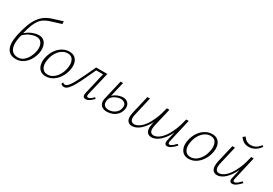

<svg xmlns="http://www.w3.org/2000/svg" viewBox="27 -1564 3442 2425"><g transform="rotate(30 1748.0 -351.5)"><path d="M194 6Q151 6 119 -10.5Q87 -27 69 -61Q51 -95 49 -147.5Q47 -200 62 -271Q82 -361 107 -428Q132 -495 165.5 -542.5Q199 -590 243.5 -620.5Q288 -651 346 -668L484 -711L485 -672L352 -631Q309 -618 275.5 -601.5Q242 -585 217 -559.5Q192 -534 171.5 -494Q151 -454 134 -397Q117 -340 100 -259Q83 -181 91 -129Q99 -77 128.5 -51Q158 -25 206 -25Q251 -25 285 -51Q319 -77 342 -118.5Q365 -160 374 -204Q384 -249 377.5 -286.5Q371 -324 348 -347Q325 -370 285 -370Q245 -370 193.5 -348.5Q142 -327 99 -278L87 -294Q110 -321 137 -342Q164 -363 193 -376Q222 -389 249.5 -396Q277 -403 303 -403Q349 -403 378 -376Q407 -349 416.5 -304Q426 -259 415 -204Q406 -164 387.5 -126.5Q369 -89 340.5 -59Q312 -29 275.5 -11.5Q239 6 194 6Z M631 6Q580 6 549 -20Q518 -46 507 -91Q496 -136 508 -193Q522 -259 556 -309.5Q590 -360 638 -388Q686 -416 738 -416Q788 -416 819.5 -391Q851 -366 862 -321.5Q873 -277 861 -219Q848 -156 814.5 -105Q781 -54 733.5 -24Q686 6 631 6ZM640 -25Q683 -25 720 -50.5Q757 -76 783.5 -120Q810 -164 820 -217Q836 -289 813 -337.5Q790 -386 730 -386Q690 -386 653 -362.5Q616 -339 588.5 -296.5Q561 -254 549 -195Q533 -117 558 -71Q583 -25 640 -25Z M898 8Q883 8 869.5 0.5Q856 -7 851 -16L863 -38Q869 -32 877.5 -28Q886 -24 895 -24Q917 -24 942 -53Q967 -82 995.5 -134.5Q1024 -187 1057.5 -257Q1091 -327 1129 -410H1271L1265 -379H1148Q1111 -301 1078.5 -231Q1046 -161 1016 -107Q986 -53 957 -22.5Q928 8 898 8ZM1211 4Q1197 4 1186.5 -3Q1176 -10 1172.5 -25Q1169 -40 1175 -67L1255 -410H1293L1212 -69Q1208 -51 1212 -40Q1216 -29 1229 -29Q1248 -29 1268.5 -44.5Q1289 -60 1306 -79L1322 -62Q1296 -35 1267.5 -15.5Q1239 4 1211 4Z M1523 7Q1484 7 1457 -8.5Q1430 -24 1420 -55Q1410 -86 1420 -129L1486 -410H1522L1455 -126Q1444 -74 1466 -49Q1488 -24 1532 -24Q1563 -24 1592 -36Q1621 -48 1643 -71Q1665 -94 1672 -127Q1685 -174 1661.5 -198.5Q1638 -223 1600 -223Q1583 -223 1560 -217Q1537 -211 1515 -199Q1493 -187 1476.5 -169Q1460 -151 1455 -126H1430Q1439 -159 1460 -183Q1481 -207 1508 -222.5Q1535 -238 1563.5 -246Q1592 -254 1614 -254Q1649 -254 1673 -238Q1697 -222 1707 -193.5Q1717 -165 1707 -125Q1696 -82 1667.5 -52Q1639 -22 1601 -7.5Q1563 7 1523 7Z M2171 5Q2141 5 2120 -11.5Q2099 -28 2093 -61.5Q2087 -95 2098 -147L2160 -410H2198L2137 -150Q2122 -85 2136 -57Q2150 -29 2184 -29Q2217 -29 2253 -52Q2289 -75 2324.5 -122.5Q2360 -170 2390.5 -242Q2421 -314 2443 -410H2470Q2446 -301 2410.5 -222.5Q2375 -144 2334.5 -93.5Q2294 -43 2252 -19Q2210 5 2171 5ZM1888 5Q1857 5 1836 -11.5Q1815 -28 1809 -61.5Q1803 -95 1815 -147L1876 -410H1914L1854 -150Q1838 -85 1852.5 -57Q1867 -29 1901 -29Q1933 -29 1969.5 -52Q2006 -75 2041.5 -122.5Q2077 -170 2107.5 -242Q2138 -314 2160 -410H2187Q2162 -301 2127 -222.5Q2092 -144 2051 -93.5Q2010 -43 1968.5 -19Q1927 5 1888 5ZM2401 4Q2386 4 2376.5 -3.5Q2367 -11 2364.5 -26Q2362 -41 2366 -61L2447 -410H2479L2401 -70Q2397 -51 2400.5 -40Q2404 -29 2417 -29Q2436 -29 2457.5 -46.5Q2479 -64 2505 -91L2521 -74Q2488 -38 2458 -17Q2428 4 2401 4Z M2715 6Q2664 6 2633 -20Q2602 -46 2591 -91Q2580 -136 2592 -193Q2606 -259 2640 -309.5Q2674 -360 2722 -388Q2770 -416 2822 -416Q2872 -416 2903.5 -391Q2935 -366 2946 -321.5Q2957 -277 2945 -219Q2932 -156 2898.5 -105Q2865 -54 2817.5 -24Q2770 6 2715 6ZM2724 -25Q2767 -25 2804 -50.5Q2841 -76 2867.5 -120Q2894 -164 2904 -217Q2920 -289 2897 -337.5Q2874 -386 2814 -386Q2774 -386 2737 -362.5Q2700 -339 2672.5 -296.5Q2645 -254 2633 -195Q2617 -117 2642 -71Q2667 -25 2724 -25Z M3128 5Q3106 5 3088.5 -4Q3071 -13 3060.5 -32Q3050 -51 3048.5 -81Q3047 -111 3056 -153L3116 -410H3154L3095 -155Q3079 -91 3091.5 -60Q3104 -29 3139 -29Q3169 -29 3204 -51.5Q3239 -74 3274 -121Q3309 -168 3339.5 -240.5Q3370 -313 3391 -410H3415Q3391 -302 3357 -223Q3323 -144 3284 -93.5Q3245 -43 3205.5 -19Q3166 5 3128 5ZM3349 4Q3334 4 3324 -3.5Q3314 -11 3311.5 -25.5Q3309 -40 3314 -61L3395 -410H3427L3349 -69Q3345 -48 3348 -38.5Q3351 -29 3364 -29Q3385 -29 3406 -46.5Q3427 -64 3453 -91L3469 -74Q3436 -38 3406 -17Q3376 4 3349 4ZM3295 -504Q3254 -504 3223 -522.5Q3192 -541 3169 -575L3200 -599Q3222 -567 3248 -552Q3274 -537 3307 -537Q3347 -537 3380.5 -556Q3414 -575 3438 -611L3458 -598Q3431 -555 3388.5 -529.5Q3346 -504 3295 -504Z"/></g></svg>

Font: Ysabeau Infant ExtraLight
Style: Italic
Weight: 250
Italic angle: -12°
Designer: Christian Thalmann (Catharsis Fonts)
Version: Version 2.001;gftools[0.9.30]; featfreeze: ss01,ss02,lnum